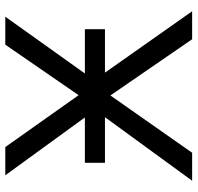

<svg xmlns="http://www.w3.org/2000/svg" viewBox="-30 -698 728 707"><g transform="rotate(-90 333.5 -344.0)"><path d="M646 0H543L336 -301L125 0H22L256 -321H88V-395H255L42 -688H146L337 -418L523 -688H626L417 -395H580V-321H420Z"/></g></svg>

Font: Libra Sans
Style: Regular
Weight: 400
Foundry: Context Ltd
Version: Version 1.002